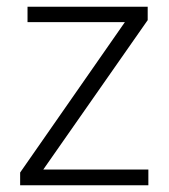

<svg xmlns="http://www.w3.org/2000/svg" viewBox="-20 -552 503 572"><path d="M422 0H40V-38L352 -486H62V-532H420V-492L109 -47H422Z"/></svg>

Font: Noto Sans Devanagari Light
Style: Regular
Weight: 300
Version: Version 2.003